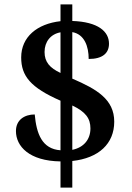

<svg xmlns="http://www.w3.org/2000/svg" viewBox="-20 -780 603 879"><path d="M257 -41V79H311V-43C432 -56 503 -122 503 -223C503 -325 423 -372 311 -420V-633C367 -623 386 -567 386 -510C450 -510 479 -537 479 -580C479 -636 429 -680 311 -684V-760H257V-683C150 -671 77 -611 77 -517C77 -432 120 -379 257 -319V-92C172 -98 147 -168 139 -256C92 -256 53 -231 53 -180C53 -110 114 -43 257 -41ZM257 -632V-446C208 -469 184 -496 184 -542C184 -589 212 -624 257 -632ZM311 -94V-297C372 -268 394 -238 394 -192C394 -142 364 -105 311 -94Z"/></svg>

Font: Noto Serif Devanagari SemiBold
Style: Regular
Weight: 600
Designer: Universal Thirst, Indian Type Foundry and the Monotype Design Team
Foundry: Monotype Imaging Inc.
Version: Version 2.004